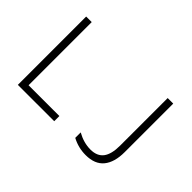

<svg xmlns="http://www.w3.org/2000/svg" viewBox="-110 -1060 1419 1419"><g transform="rotate(45 600.0 -350.5)"><path d="M133 -714H191V-54H513V0H133ZM710 -23V-80Q780 -41 850 -41Q919 -41 952 -84Q985 -127 985 -217V-714H1043V-207Q1043 -101 996.5 -44Q950 13 854 13Q777 13 710 -23Z"/></g></svg>

Font: Noto Sans Mono UI Light
Style: Regular
Weight: 300
Monospace: yes
Designer: Monotype Design team
Foundry: Monotype Imaging Inc.
Version: Version 1.000